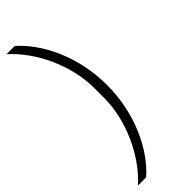

<svg xmlns="http://www.w3.org/2000/svg" viewBox="-297 -775 927 927"><g transform="rotate(-45 167.0 -311.5)"><path d="M242 -312C242 -509 158 -674 60 -760H4C110 -665 188 -501 188 -344V-278C188 -121 108 45 4 137H60C157 53 242 -113 242 -312Z"/></g></svg>

Font: IBM Plex Arabic Light
Style: Regular
Weight: 300
Designer: Mike Abbink, Paul van der Laan, Pieter van Rosmalen, Wael Morcos, Khajak Apelian
Foundry: Bold Monday
Version: Version 1.0